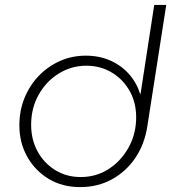

<svg xmlns="http://www.w3.org/2000/svg" viewBox="-20 -750 704 783"><path d="M307 13Q234 13 178.5 -20.5Q123 -54 91 -111Q59 -168 59 -239Q59 -299 80 -350.5Q101 -402 138 -440.5Q175 -479 224 -501Q273 -523 330 -523Q385 -523 430 -503Q475 -483 506 -448Q537 -413 552 -366H553L609 -730H658L581 -236Q570 -163 532.5 -107Q495 -51 437 -19Q379 13 307 13ZM309 -28Q371 -28 420.5 -59Q470 -90 501 -142.5Q532 -195 535 -258Q538 -324 511.5 -374Q485 -424 438 -453Q391 -482 332 -482Q271 -482 219.5 -450Q168 -418 137.5 -363.5Q107 -309 107 -241Q107 -181 133 -133Q159 -85 205 -56.5Q251 -28 309 -28Z"/></svg>

Font: MuseoModerno Thin ExtraLight
Style: Italic
Weight: 250
Italic angle: -9°
Version: Version 1.003